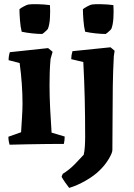

<svg xmlns="http://www.w3.org/2000/svg" viewBox="-20 -703 656 938"><path d="M27 4Q21 -15 21 -35L83 -57Q85 -89 87.5 -129.5Q90 -170 90 -197Q90 -244 86.5 -293.5Q83 -343 76 -395L22 -409Q22 -429 28 -448L215 -468L237 -450L227 -415Q224 -382 223 -351Q222 -320 222 -286Q222 -234 225 -172.5Q228 -111 232 -55L296 -36Q296 -27 295 -18Q294 -9 292 0Q258 0 209 0.5Q160 1 111 2Q62 3 27 4ZM86 -548Q80 -571 77.5 -605Q75 -639 75 -658Q80 -663 96 -671.5Q112 -680 119 -681Q132 -683 163.5 -682.5Q195 -682 224 -678Q226 -648 224 -615Q222 -582 214 -562Q214 -561 207.5 -554.5Q201 -548 194 -542.5Q187 -537 186 -537Q165 -537 137 -540Q109 -543 86 -548ZM318 215Q308 202 298.5 188.5Q289 175 281 161Q283 153 287 146Q318 127 344.5 100Q371 73 389 53Q393 36 394.5 12.5Q396 -11 396 -36Q396 -132 394 -218.5Q392 -305 387 -400Q372 -404 357.5 -407Q343 -410 328 -414Q328 -433 334 -453L520 -472L540 -455L536 -428Q532 -352 531 -281Q530 -210 530 -135Q530 -60 529 30Q529 44 511 74Q493 104 466 130Q441 155 399.5 179Q358 203 318 215ZM396 -548Q390 -571 387.5 -605Q385 -639 385 -658Q390 -663 406 -671.5Q422 -680 429 -681Q442 -683 473.5 -682.5Q505 -682 534 -678Q536 -648 534 -615Q532 -582 524 -562Q524 -561 517.5 -554.5Q511 -548 504 -542.5Q497 -537 496 -537Q475 -537 447 -540Q419 -543 396 -548Z"/></svg>

Font: Labrada
Style: Bold
Weight: 700
Designer: Mercedes Jáuregui
Foundry: Omnibus-Type Team
Version: Version 1.000; ttfautohint (v1.8.4.7-5d5b)